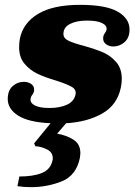

<svg xmlns="http://www.w3.org/2000/svg" viewBox="-20 -500 556 793"><path d="M420 -377Q423 -394 402 -404.5Q381 -415 339 -415Q296 -415 269 -401Q242 -387 242 -360Q242 -342 262.5 -332Q283 -322 325 -311Q375 -297 406 -283.5Q437 -270 460 -243.5Q483 -217 483 -174Q483 -155 479 -138Q464 -66 402 -31Q340 4 253 9L216 52Q252 58 282 76Q312 94 312 133Q312 138 310 152Q295 225 235 249Q175 273 108 273Q79 273 52 269L60 229Q117 229 153 214.5Q189 200 197 162Q198 159 198 154Q198 129 174 117Q150 105 126 104L121 92L189 9Q98 5 55 -22.5Q12 -50 12 -91Q12 -126 32 -144Q52 -162 78 -162Q96 -162 108.5 -153.5Q121 -145 121 -130Q121 -118 113 -108Q106 -99 106 -88Q106 -73 126 -63.5Q146 -54 184 -54Q227 -54 256.5 -67.5Q286 -81 292 -110Q296 -130 276 -141.5Q256 -153 212 -167Q165 -181 134.5 -195.5Q104 -210 81.5 -236.5Q59 -263 59 -305Q59 -322 62 -340Q75 -405 137 -442.5Q199 -480 311 -480Q417 -480 466 -452Q515 -424 515 -378Q515 -344 494.5 -326Q474 -308 448 -308Q431 -308 418.5 -317Q406 -326 406 -341Q406 -353 412 -361.5Q418 -370 420 -377Z"/></svg>

Font: Taviraj ExtraBold
Style: Italic
Weight: 800
Italic angle: -12°
Designer: Katatrad Team
Foundry: CadsonDemak
Version: Version 1.001